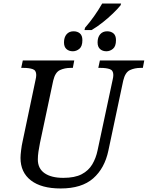

<svg xmlns="http://www.w3.org/2000/svg" viewBox="-20 -1056 836 1086"><path d="M461 -899Q515 -961 558 -1036H665L662 -1026Q646 -1006 619 -980Q592 -954 560.5 -929Q529 -904 498 -886H458ZM392 -766Q370 -766 356 -778.5Q342 -791 342 -816Q342 -845 356.5 -862Q371 -879 396 -879Q418 -879 432 -867Q446 -855 446 -829Q446 -794 429 -780Q412 -766 392 -766ZM582 -766Q560 -766 546 -778.5Q532 -791 532 -816Q532 -845 546.5 -862Q561 -879 586 -879Q608 -879 622 -867Q636 -855 636 -829Q636 -794 619 -780Q602 -766 582 -766ZM323 10Q214 10 155 -35.5Q96 -81 96 -163Q96 -179 99.5 -207Q103 -235 107 -252L181 -604Q185 -620 185 -632Q185 -658 165 -665Q145 -672 113 -672H100L109 -714H400L392 -672H379Q346 -672 319 -659.5Q292 -647 281 -600L206 -247Q201 -222 197.5 -198.5Q194 -175 194 -154Q194 -103 232 -76.5Q270 -50 338 -50Q403 -50 442 -70.5Q481 -91 502 -126.5Q523 -162 532 -206L617 -604Q621 -620 621 -632Q621 -658 601 -665Q581 -672 549 -672H536L545 -714H796L788 -672H775Q742 -672 715 -659.5Q688 -647 677 -600L593 -204Q572 -104 507 -47Q442 10 323 10Z"/></svg>

Font: NotoSerif-Italic
Style: Regular
Weight: 400
Italic angle: -12°
Designer: Monotype Design Team
Foundry: Monotype Imaging Inc.
Version: Version 2.007; ttfautohint (v1.8) -l 8 -r 50 -G 200 -x 14 -D